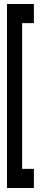

<svg xmlns="http://www.w3.org/2000/svg" viewBox="-20 -755 228 963"><path d="M15 188V-735H150V-639H91V92H150V188Z"/></svg>

Font: League Gothic Condensed
Style: Regular
Weight: 400
Width: 3
Designer: The League of Moveable Type
Version: Version 2.001